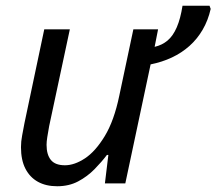

<svg xmlns="http://www.w3.org/2000/svg" viewBox="-20 -638 753 668"><path d="M179 10Q140 10 112 -5.5Q84 -21 68.5 -51Q53 -81 53 -126Q53 -146 57 -166.5Q61 -187 65 -209L134 -536H223L151 -199Q147 -177 144.5 -161Q142 -145 142 -134Q142 -100 157 -81.5Q172 -63 206 -63Q239 -63 275.5 -87Q312 -111 344.5 -164.5Q377 -218 395 -305L444 -536H530L518 -475Q544 -481 563 -497Q582 -513 595 -543Q608 -573 615 -618H709L713 -607Q704 -567 685 -534.5Q666 -502 639 -478Q612 -454 578 -438Q544 -422 504 -414L416 0H345L357 -99H352Q334 -75 309 -49.5Q284 -24 252 -7Q220 10 179 10Z"/></svg>

Font: Noto Sans Display
Style: Italic
Weight: 400
Italic angle: -12°
Designer: Monotype Design Team
Foundry: Monotype Imaging Inc.
Version: Version 2.003